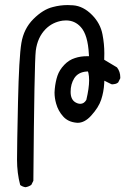

<svg xmlns="http://www.w3.org/2000/svg" viewBox="-20 -764 540 770"><path d="M244.6 -682.1Q280.3 -682.1 304.2 -655.3Q332.5 -624 336.4 -546.4L336.9 -538.6H329.1Q302.7 -538.6 280.8 -531.2Q256.8 -523.9 237.5 -503.7Q218.3 -483.4 210.4 -460.2Q202.6 -437 199.7 -407.7Q198.7 -400.4 198.7 -393.1Q198.7 -371.1 205.1 -348.6Q213.4 -318.8 233.4 -296.9Q252.4 -275.4 285.2 -272Q288.1 -271.5 291.5 -271.5Q319.3 -271.5 345.2 -299.8Q375.5 -333 385.7 -364Q396 -395 397.9 -429.2L398.4 -440.4L426.8 -426.3Q428.7 -425.8 431.6 -425.8Q434.6 -425.8 438.5 -426.8Q447.3 -427.7 454.1 -433.6L462.4 -450.2Q462.4 -452.1 462.4 -454.1Q462.4 -476.6 449.2 -493.7L397.9 -524.4Q398.4 -538.1 398.4 -550.3Q398.4 -587.9 391.1 -625.5Q382.8 -670.4 348.4 -704.8Q314 -739.3 273.9 -742.7Q262.7 -743.7 251.5 -743.7Q221.2 -743.7 191.9 -735.8Q152.3 -726.1 113.8 -687.5Q75.2 -648.9 65.7 -591.3Q56.2 -533.7 52.2 -355.2Q48.3 -176.8 48.3 -123.3Q48.3 -69.8 61 -22Q70.3 -15.1 82 -13.2Q94.7 -15.1 105.5 -22.5L113.8 -39.1Q117.7 -513.2 123.5 -561Q130.4 -614.3 163.1 -647.5Q190.9 -675.3 231 -681.2Q238.3 -682.1 244.6 -682.1ZM302.2 -347.7Q292.5 -347.7 282.7 -353.5Q263.2 -364.7 263.2 -395.8Q263.2 -426.8 277.8 -450.2Q293.5 -474.6 326.7 -477.1L332.5 -477.5L334.5 -471.7Q337.4 -459 337.4 -441.9Q337.4 -410.6 326.2 -363.3Q316.9 -347.7 302.2 -347.7Z"/></svg>

Font: Bakudai
Style: ExtraLight
Weight: 200
Version: Version 1.48